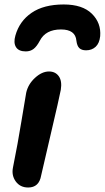

<svg xmlns="http://www.w3.org/2000/svg" viewBox="-20 -792 469 859"><path d="M265.1 -772Q349.1 -772 391.1 -730.5Q433.1 -689 428.2 -629.9Q424.8 -598.1 407.7 -582.5Q390.6 -566.9 365.2 -566.9Q345.2 -566.9 335 -576.7Q324.7 -586.4 321.8 -609.9Q317.4 -660.2 252.9 -660.2Q184.1 -660.2 158.2 -609.9Q144.5 -584 130.1 -573Q115.7 -562 95.2 -562Q63.5 -562 51.5 -581.3Q39.6 -600.6 48.8 -632.8Q66.9 -697.3 121.3 -734.6Q175.8 -772 265.1 -772ZM106 46.9Q70.3 46.9 50.5 19.8Q30.8 -7.3 38.1 -43Q59.6 -149.4 75.7 -248.8Q91.8 -348.1 97.2 -377Q105.5 -415 136.5 -443.6Q167.5 -472.2 199.2 -472.2Q228 -472.2 243.2 -450.7Q258.3 -429.2 252 -390.1Q244.6 -351.6 207.5 -193.8Q170.4 -36.1 164.1 -6.8Q154.8 46.9 106 46.9Z"/></svg>

Font: Shantell Sans Bouncy
Style: Italic
Weight: 600
Italic angle: -11.31°
Designer: Stephen Nixon, Anya Danilova, Shantell Martin
Foundry: Arrow Type
Version: Version 1.006;[9816181b4]